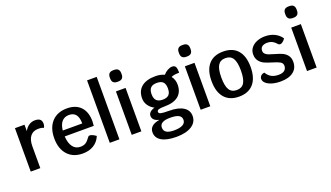

<svg xmlns="http://www.w3.org/2000/svg" viewBox="-83 -1439 3943 2285"><g transform="rotate(-20 1888.0 -296.5)"><path d="M411 -484Q411 -470 407 -456.5Q403 -443 396 -435Q385 -442 369.5 -445Q354 -448 328 -448Q263 -448 228 -403.5Q193 -359 193 -276V0H72V-550H193V-468Q214 -510 249 -533.5Q284 -557 326 -557Q370 -557 390.5 -539Q411 -521 411 -484Z M963 -255H595Q600 -169 635 -122Q670 -75 730 -75Q771 -75 797.5 -91.5Q824 -108 858 -156Q864 -165 879 -165Q907 -165 956 -130Q928 -62 869.5 -26Q811 10 730 10Q609 10 539.5 -66.5Q470 -143 470 -276Q470 -408 540 -484Q610 -560 732 -560Q844 -560 905.5 -495Q967 -430 967 -312Q967 -295 963 -255ZM844 -329Q844 -478 729 -478Q672 -478 638.5 -440.5Q605 -403 597 -329Z M1073 -791H1195V0H1073Z M1351 -550H1473V0H1351ZM1339 -718V-731Q1339 -798 1406 -798H1418Q1485 -798 1485 -731V-718Q1485 -651 1418 -651H1406Q1339 -651 1339 -718Z M2134 -502Q2063 -502 2033 -485Q2069 -438 2069 -376Q2069 -282 2009.5 -233Q1950 -184 1835 -184Q1781 -184 1759 -176.5Q1737 -169 1737 -150Q1737 -131 1763.5 -124Q1790 -117 1865 -117Q1982 -117 2045.5 -77Q2109 -37 2109 36Q2109 115 2038.5 160Q1968 205 1845 205Q1723 205 1658 166.5Q1593 128 1593 57Q1593 12 1624.5 -16Q1656 -44 1717 -54V-57Q1679 -65 1658 -85.5Q1637 -106 1637 -136Q1637 -162 1658.5 -182Q1680 -202 1716 -211Q1669 -236 1642 -276Q1615 -316 1615 -364Q1615 -459 1676.5 -509.5Q1738 -560 1854 -560Q1917 -560 1966 -537Q1990 -565 2021 -582Q2052 -599 2079 -599Q2111 -599 2123 -577Q2135 -555 2134 -502ZM1945 -372Q1945 -428 1920 -453.5Q1895 -479 1841 -479Q1788 -479 1763 -453Q1738 -427 1738 -372Q1738 -319 1763.5 -293Q1789 -267 1841 -267Q1895 -267 1920 -292Q1945 -317 1945 -372ZM1717 42Q1717 83 1748.5 103Q1780 123 1845 123Q1916 123 1953.5 102.5Q1991 82 1991 42Q1991 2 1956.5 -16.5Q1922 -35 1849 -35Q1717 -35 1717 42Z M2224 -550H2346V0H2224ZM2212 -718V-731Q2212 -798 2279 -798H2291Q2358 -798 2358 -731V-718Q2358 -651 2291 -651H2279Q2212 -651 2212 -718Z M2462 -276Q2462 -414 2526 -487Q2590 -560 2710 -560Q2830 -560 2893.5 -487Q2957 -414 2957 -276Q2957 -137 2893 -63.5Q2829 10 2710 10Q2590 10 2526 -64Q2462 -138 2462 -276ZM2834 -276Q2834 -381 2804.5 -429Q2775 -477 2710 -477Q2645 -477 2615.5 -429.5Q2586 -382 2586 -276Q2586 -169 2615.5 -121Q2645 -73 2710 -73Q2775 -73 2804.5 -121.5Q2834 -170 2834 -276Z M3026 -97Q3026 -120 3042 -136.5Q3058 -153 3087 -156Q3112 -114 3148.5 -93.5Q3185 -73 3239 -73Q3291 -73 3315.5 -94.5Q3340 -116 3340 -152Q3340 -185 3310.5 -202Q3281 -219 3219 -237Q3162 -254 3125 -270.5Q3088 -287 3062 -320Q3036 -353 3036 -405Q3036 -453 3064.5 -488.5Q3093 -524 3139.5 -542Q3186 -560 3239 -560Q3309 -560 3362.5 -533Q3416 -506 3447 -459Q3434 -438 3415.5 -423.5Q3397 -409 3382 -409Q3365 -409 3353 -424Q3307 -479 3241 -479Q3199 -479 3175 -461.5Q3151 -444 3151 -408Q3151 -384 3167 -368.5Q3183 -353 3206.5 -344Q3230 -335 3273 -323Q3330 -307 3366.5 -291.5Q3403 -276 3429 -244Q3455 -212 3455 -159Q3455 -79 3397 -34.5Q3339 10 3235 10Q3176 10 3128.5 -4Q3081 -18 3053.5 -42.5Q3026 -67 3026 -97Z M3571 -550H3693V0H3571ZM3559 -718V-731Q3559 -798 3626 -798H3638Q3705 -798 3705 -731V-718Q3705 -651 3638 -651H3626Q3559 -651 3559 -718Z"/></g></svg>

Font: Krub SemiBold
Style: Regular
Weight: 600
Version: Version 1.000; ttfautohint (v1.6)